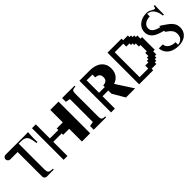

<svg xmlns="http://www.w3.org/2000/svg" viewBox="231 -1923 3123 3123"><g transform="rotate(-45 1793.0 -361.5)"><path d="M247 -53V-619H76Q55 -619 39 -635.5Q23 -652 23 -674Q23 -695 39 -711Q55 -727 76 -727H301L478 -726Q560 -726 596 -728Q588 -652 588 -589Q588 -537 591 -505H568Q558 -586 543 -626.5Q528 -667 496.5 -685Q465 -703 404 -703H355V-119Q355 -76 363 -56.5Q371 -37 392.5 -29.5Q414 -22 460 -21V0Q414 -2 403 -2Q376 -2 362 -1L301 0Q279 0 263 -16Q247 -32 247 -53Z M774 -326V0H686V-728H774V-404H968V-440H1107V-728H1297V0H1107V-293H968V-326Z M1379 0V-85L1457 -99V-627L1379 -642V-728H1528L1616 -727Q1645 -727 1663 -728V-707Q1626 -705 1609.5 -698.5Q1593 -692 1587 -674.5Q1581 -657 1581 -619V-109Q1581 -70 1587 -52.5Q1593 -35 1610 -28.5Q1627 -22 1663 -21V0H1528Z M2287 -504Q2287 -424 2249.5 -370.5Q2212 -317 2140 -293L2330 0H2120L1997 -211V-284H1865V0H1777V-728H2012Q2141 -728 2214 -667.5Q2287 -607 2287 -504ZM1997 -364V-400Q2047 -403 2071.5 -425Q2096 -447 2096 -493Q2096 -538 2071.5 -560Q2047 -582 1998 -584V-649L1865 -650V-364Z M2423 -728H2746V-691H2855V-655H2891V-619H2928V-582H2964V-509H3000V-218H2964V-146H2928V-109H2891V-73H2855V-36H2746V0H2423ZM2709 -77V-146H2782V-182H2819V-218H2855V-291H2891V-437H2855V-509H2819V-546H2782V-582H2709V-650H2511V-77Z M3169 -538Q3168 -453 3308 -419L3325 -415V-440L3368 -413Q3432 -371 3469 -341.5Q3506 -312 3528.5 -273Q3551 -234 3551 -182Q3551 -119 3521 -74.5Q3491 -30 3439.5 -8Q3388 14 3325 14Q3248 14 3190 -11Q3132 -36 3099.5 -81.5Q3067 -127 3063 -187H3154Q3159 -129 3207 -98Q3255 -67 3324 -66H3326V-8Q3378 -11 3412 -44.5Q3446 -78 3446 -140Q3446 -190 3416.5 -227.5Q3387 -265 3326 -305V-329L3268 -346Q3083 -398 3083 -534Q3083 -593 3114.5 -639Q3146 -685 3201 -711Q3256 -737 3324 -737Q3361 -737 3382.5 -728Q3404 -719 3434 -701Q3454 -687 3469 -687Q3479 -687 3484 -698Q3489 -709 3491 -732H3515Q3510 -670 3510 -517H3487Q3480 -598 3440 -656Q3400 -714 3326 -719V-659Q3255 -658 3211.5 -624.5Q3168 -591 3169 -538Z"/></g></svg>

Font: Hjärnsläpp Display
Style: Regular
Weight: 400
Designer: Baptiste Guesnon
Foundry: Bloom Type
Version: Version 1.000